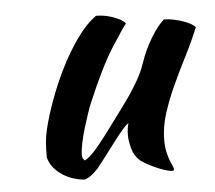

<svg xmlns="http://www.w3.org/2000/svg" viewBox="-42 -520 656 585"><g transform="rotate(-5 286.0 -227.0)"><path d="M369 -22Q350 -38 343.5 -62Q337 -86 337 -103Q337 -124 342 -139Q338 -139 324 -123Q310 -107 293.5 -85Q277 -63 261 -42Q245 -21 237 -11Q224 3 212.5 11Q201 19 194 20Q178 19 160.5 13.5Q143 8 127.5 -2Q112 -12 100.5 -26Q89 -40 85 -58Q85 -86 86.5 -104Q88 -122 93 -143Q102 -181 119.5 -229Q137 -277 160 -323.5Q183 -370 211.5 -410.5Q240 -451 272 -474Q281 -474 293 -472.5Q305 -471 317.5 -467Q330 -463 341.5 -457.5Q353 -452 361 -443Q352 -433 315.5 -376Q279 -319 234 -212Q229 -201 222 -180Q215 -159 208 -136Q201 -113 196.5 -91Q192 -69 192 -56Q192 -48 194.5 -44Q197 -40 199 -38Q214 -44 237 -71Q260 -98 301 -154Q311 -168 324.5 -186Q338 -204 352 -224.5Q366 -245 378.5 -267Q391 -289 399 -311Q403 -323 409.5 -339.5Q416 -356 425.5 -374Q435 -392 447.5 -410.5Q460 -429 477 -445Q490 -445 505 -442Q520 -439 533.5 -434.5Q547 -430 557 -424.5Q567 -419 572 -413Q554 -369 532 -326Q510 -283 491 -241.5Q472 -200 459 -159Q446 -118 446 -79Q446 -58 449.5 -42.5Q453 -27 457 -16.5Q461 -6 464.5 1Q468 8 468 13Q468 14 466 16Q465 17 464 17Q457 17 446 14Q435 11 421.5 5.5Q408 0 394.5 -7Q381 -14 369 -22Z"/></g></svg>

Font: Sweet Mavka Script
Style: Regular
Weight: 500
Designer: Pablo Impallari/Anastassiya Vishnevskaya
Foundry: Pablo Impallari/ Anastassiya Vishnevskaya
Version: Version 2.0/www.impallari.com/   behance.net/sweetcherry